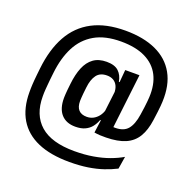

<svg xmlns="http://www.w3.org/2000/svg" viewBox="-144 -811 1132 1129"><g transform="rotate(20 422.5 -246.5)"><path d="M367 -34.5Q310 -34.5 278.8 -69.2Q247.5 -104 247.5 -170Q247.5 -174.5 247.8 -180Q248 -185.5 248.5 -194.8Q249 -204 250.5 -220Q252 -236 255 -261.5Q261.5 -322 279.5 -365.8Q297.5 -409.5 329.8 -433Q362 -456.5 412 -456.5Q462.5 -456.5 487.2 -433Q512 -409.5 518.5 -370H542.5L515.5 -284Q516 -287.5 516 -290.8Q516 -294 516 -297Q516 -324.5 507 -343.2Q498 -362 481.2 -371.8Q464.5 -381.5 441 -381.5Q397.5 -381.5 376.5 -352.8Q355.5 -324 350 -274Q347 -248.5 345.5 -232.8Q344 -217 343.5 -208Q343 -199 342.8 -194.2Q342.5 -189.5 342.5 -186Q342.5 -149 359.8 -130.5Q377 -112 410.5 -112Q432.5 -112 450.8 -121.5Q469 -131 482.5 -148Q496 -165 502.5 -187.5L513.5 -121.5H492Q482.5 -96 467 -76.5Q451.5 -57 427.2 -45.8Q403 -34.5 367 -34.5ZM572.5 -52 485.5 -41 500 -147.5 498.5 -163 519 -333 521 -347 529.5 -442.5 530 -448H619ZM485.5 -41 554 -110Q563.5 -109.5 570.8 -109Q578 -108.5 590.5 -108.5Q643.5 -108.5 669 -138.8Q694.5 -169 704 -232Q708.5 -260 711.2 -282.2Q714 -304.5 715.5 -320.8Q717 -337 717.5 -347Q721.5 -426 692.8 -482Q664 -538 603.2 -567.8Q542.5 -597.5 450.5 -597.5Q351 -597.5 285.8 -559.8Q220.5 -522 185 -452.8Q149.5 -383.5 139 -288.5Q136 -262.5 134 -243Q132 -223.5 130.8 -208.5Q129.5 -193.5 128.5 -181.2Q127.5 -169 127.2 -158.5Q127 -148 127 -137Q127 -21 197.5 40.8Q268 102.5 411 102.5Q475 102.5 528.8 93.2Q582.5 84 626.2 68Q670 52 703.5 32L691 110Q656 128 614 142.2Q572 156.5 520.5 164.5Q469 172.5 405.5 172.5Q287.5 172.5 207.2 137.8Q127 103 86 34.8Q45 -33.5 45 -133.5Q45 -145.5 45.2 -157.2Q45.5 -169 46.2 -181.8Q47 -194.5 48.2 -209.8Q49.5 -225 51.5 -243.8Q53.5 -262.5 56 -285.5Q69.5 -408.5 116.8 -493.5Q164 -578.5 247.8 -622.5Q331.5 -666.5 453.5 -666.5Q566.5 -666.5 645.5 -630.2Q724.5 -594 764.2 -523.2Q804 -452.5 799.5 -348.5Q799 -337 797.8 -321.5Q796.5 -306 793.8 -283.8Q791 -261.5 786.5 -228.5Q777.5 -163 752 -120.8Q726.5 -78.5 679.8 -58Q633 -37.5 559 -36.5Q539.5 -36 521.2 -37Q503 -38 485.5 -41Z"/></g></svg>

Font: Anek Malayalam Medium Medium
Style: Regular
Weight: 500
Version: Version 1.003